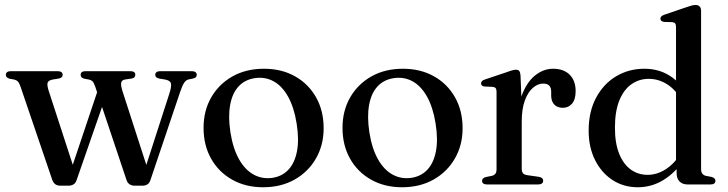

<svg xmlns="http://www.w3.org/2000/svg" viewBox="-20 -758 2990 789"><path d="M262.5 5H227Q216 5 207.8 -0.5Q199.5 -6 194.5 -19.5L65 -400Q59.5 -417 53.5 -423Q47.5 -429 38.5 -431L19.5 -434.5Q11 -437 7.5 -440.8Q4 -444.5 4 -450.5Q4 -457.5 9.2 -461.5Q14.5 -465.5 24 -465.5H217.5Q227 -465.5 232.2 -461.5Q237.5 -457.5 237.5 -450.5Q237.5 -444.5 233.8 -440.8Q230 -437 220.5 -435L198.5 -431.5Q179.5 -428.5 175.8 -418.5Q172 -408.5 181.5 -380.5L286.5 -58L264.5 -37.5L387 -402.5L420 -378L294.5 -17Q290 -4.5 281.2 0.2Q272.5 5 262.5 5ZM566.5 5H531.5Q521.5 5 512.5 -0.8Q503.5 -6.5 499.5 -19.5L371 -403Q365.5 -418.5 360.2 -423.8Q355 -429 346 -431L326.5 -434.5Q318 -437 314.8 -440.8Q311.5 -444.5 311.5 -450.5Q311.5 -465.5 331.5 -465.5H516Q536 -465.5 536 -450.5Q536 -444.5 532.2 -440.5Q528.5 -436.5 519.5 -435L495 -431.5Q481 -429.5 478.2 -419Q475.5 -408.5 483 -384.5L589 -56.5L566.5 -34.5L675.5 -372Q686 -403.5 682.2 -415.8Q678.5 -428 656.5 -431.5L635 -435Q626 -437 622 -440.8Q618 -444.5 618 -450.5Q618 -457.5 623.2 -461.5Q628.5 -465.5 638 -465.5H768.5Q778 -465.5 783.2 -461.5Q788.5 -457.5 788.5 -450.5Q788.5 -445 785 -441Q781.5 -437 772 -435L754.5 -431.5Q744.5 -429 737 -418.2Q729.5 -407.5 720.5 -381L598 -17.5Q593.5 -4.5 585 0.2Q576.5 5 566.5 5Z M1065 -475.5Q1137 -475.5 1192.2 -444.5Q1247.5 -413.5 1278.8 -358.2Q1310 -303 1310 -231Q1310 -161.5 1278.2 -106.5Q1246.5 -51.5 1190.5 -20Q1134.5 11.5 1061 11.5Q989 11.5 933.8 -19.8Q878.5 -51 847.5 -106Q816.5 -161 816.5 -232.5Q816.5 -303 848 -357.8Q879.5 -412.5 935.2 -444Q991 -475.5 1065 -475.5ZM1098.5 -27Q1139.5 -33 1165.5 -61Q1191.5 -89 1200.5 -137Q1209.5 -185 1199 -250.5Q1188.5 -316.5 1164.2 -360.2Q1140 -404 1105 -423.5Q1070 -443 1028 -437Q986.5 -431 960.5 -403Q934.5 -375 925.8 -326.8Q917 -278.5 927 -213.5Q937.5 -147.5 962 -104Q986.5 -60.5 1021.5 -41Q1056.5 -21.5 1098.5 -27Z M1636 -475.5Q1708 -475.5 1763.2 -444.5Q1818.5 -413.5 1849.8 -358.2Q1881 -303 1881 -231Q1881 -161.5 1849.2 -106.5Q1817.5 -51.5 1761.5 -20Q1705.5 11.5 1632 11.5Q1560 11.5 1504.8 -19.8Q1449.5 -51 1418.5 -106Q1387.5 -161 1387.5 -232.5Q1387.5 -303 1419 -357.8Q1450.5 -412.5 1506.2 -444Q1562 -475.5 1636 -475.5ZM1669.5 -27Q1710.5 -33 1736.5 -61Q1762.5 -89 1771.5 -137Q1780.5 -185 1770 -250.5Q1759.5 -316.5 1735.2 -360.2Q1711 -404 1676 -423.5Q1641 -443 1599 -437Q1557.5 -431 1531.5 -403Q1505.5 -375 1496.8 -326.8Q1488 -278.5 1498 -213.5Q1508.5 -147.5 1533 -104Q1557.5 -60.5 1592.5 -41Q1627.5 -21.5 1669.5 -27Z M2108 -258Q2108 -329 2128.8 -377.5Q2149.5 -426 2182.5 -450.8Q2215.5 -475.5 2252.5 -475.5Q2296.5 -475.5 2321 -451Q2345.5 -426.5 2345.5 -383.5Q2345.5 -349.5 2330.8 -332.2Q2316 -315 2293.5 -315Q2270.5 -315 2258 -328Q2245.5 -341 2245 -364V-380.5Q2245 -397.5 2237.2 -406Q2229.5 -414.5 2211.5 -414.5Q2190 -414.5 2169.8 -397Q2149.5 -379.5 2136.8 -345Q2124 -310.5 2124 -258ZM2119 -448 2124 -324.5V-64Q2124 -52 2129.5 -45.8Q2135 -39.5 2148 -38L2193.5 -31.5Q2203 -30 2207.5 -26Q2212 -22 2212 -15Q2212 -8 2206.8 -4Q2201.5 0 2191.5 0H1981.5Q1971 0 1966 -4Q1961 -8 1961 -15Q1961 -20.5 1965 -24.5Q1969 -28.5 1977 -30.5L2001.5 -35.5Q2011 -38 2015.8 -44.2Q2020.5 -50.5 2020.5 -63V-380.5Q2020.5 -391 2017 -395.5Q2013.5 -400 2005.5 -401L1971 -402.5Q1963.5 -403.5 1960.2 -406.8Q1957 -410 1957 -415Q1957 -421 1960.8 -425Q1964.5 -429 1974.5 -432L2061 -461Q2078.5 -467.5 2087 -469.5Q2095.5 -471.5 2101 -471.5Q2109.5 -471.5 2113.8 -466.2Q2118 -461 2119 -448Z M2760.5 -79.5 2758 -82.5V-646.5Q2758 -657 2754.5 -661.5Q2751 -666 2743 -667L2708.5 -668Q2700.5 -669.5 2697.2 -672.8Q2694 -676 2694 -681Q2694 -687 2697.8 -690.8Q2701.5 -694.5 2711.5 -698L2799.5 -728Q2813.5 -733 2822.2 -735.2Q2831 -737.5 2838.5 -737.5Q2849.5 -737.5 2855.2 -731.2Q2861 -725 2861 -714V-63.5Q2861 -51 2866 -44.5Q2871 -38 2880 -35.5L2904 -31Q2912 -28.5 2916 -24.8Q2920 -21 2920 -15Q2920 -8 2915 -4Q2910 0 2899.5 0H2805.5Q2785 0 2772.8 -12Q2760.5 -24 2760.5 -46ZM2399 -221Q2399 -299.5 2429.8 -356.8Q2460.5 -414 2512.5 -444.8Q2564.5 -475.5 2628 -475.5Q2686.5 -475.5 2731.5 -447.2Q2776.5 -419 2804.5 -367.5L2781.5 -345Q2757.5 -388.5 2722.2 -411.2Q2687 -434 2645.5 -434Q2606.5 -434 2575 -412Q2543.5 -390 2525.2 -345.5Q2507 -301 2507 -233Q2507 -169 2524.5 -126Q2542 -83 2572.2 -61.2Q2602.5 -39.5 2641 -39.5Q2679.5 -39.5 2715 -62Q2750.5 -84.5 2780 -129.5L2795 -106Q2756.5 -49.5 2707.5 -19Q2658.5 11.5 2601 11.5Q2542.5 11.5 2497 -18.2Q2451.5 -48 2425.2 -100.5Q2399 -153 2399 -221Z"/></svg>

Font: Fraunces 36pt
Style: Regular
Weight: 400
Version: Version 1.000;[b76b70a41]